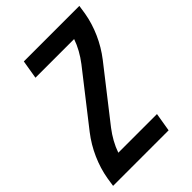

<svg xmlns="http://www.w3.org/2000/svg" viewBox="-214 -835 934 934"><g transform="rotate(-45 253.0 -367.5)"><path d="M3 0 10 -46Q20 -104 45 -160.5Q70 -217 108 -266L313 -528Q333 -554 348.5 -582Q364 -610 374 -639H108L124 -735H506L499 -689Q489 -631 464 -574.5Q439 -518 401 -469L196 -207Q176 -181 160.5 -153Q145 -125 135 -96H401L385 0Z"/></g></svg>

Font: Iosevka Curly Oblique
Style: Bold
Weight: 700
Italic angle: -9°
Monospace: yes
Designer: Belleve Invis
Foundry: Belleve Invis
Version: Version 11.1.0; ttfautohint (v1.8.3)